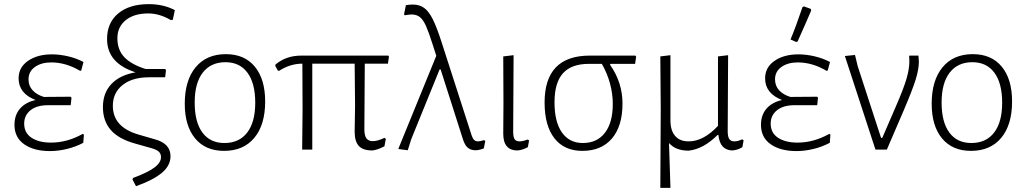

<svg xmlns="http://www.w3.org/2000/svg" viewBox="-20 -724 4964 929"><path d="M386 -73 383 -33Q345 -13 303 -3Q261 7 222 7Q144 7 97 -26Q50 -59 50 -120Q50 -167 76.5 -198Q103 -229 152 -240Q70 -272 70 -345Q70 -398 115.5 -429.5Q161 -461 231 -461Q269 -461 309.5 -451.5Q350 -442 384 -424L373 -383L368 -381Q299 -422 228 -422Q180 -422 149 -400Q118 -378 118 -340Q118 -309 137.5 -287.5Q157 -266 192 -255L322 -256L326 -251L322 -215H212Q158 -215 127.5 -190.5Q97 -166 97 -126Q97 -81 132.5 -57.5Q168 -34 227 -34Q305 -34 380 -76Z M826 -675 816 -628 806 -627Q752 -659 697 -659Q629 -659 588.5 -626.5Q548 -594 548 -539Q548 -483 581.5 -447.5Q615 -412 685 -390H780L783 -383L779 -350H701Q620 -350 573 -312.5Q526 -275 526 -212Q526 -109 650 -73L729 -50Q805 -30 805 32Q805 77 763.5 112Q722 147 638 177L621 144L624 137Q694 111 726.5 87Q759 63 759 36Q759 20 748.5 10Q738 0 713 -7L635 -29Q555 -51 516.5 -94.5Q478 -138 478 -206Q478 -274 519 -317.5Q560 -361 636 -374Q498 -418 498 -535Q498 -614 552 -659Q606 -704 700 -704Q771 -704 826 -675Z M1263 -233Q1263 -120 1210.5 -57Q1158 6 1064 6Q974 6 924 -54.5Q874 -115 874 -222Q874 -335 926.5 -398.5Q979 -462 1073 -462Q1163 -462 1213 -401.5Q1263 -341 1263 -233ZM922 -228Q922 -133 959.5 -82.5Q997 -32 1066 -32Q1137 -32 1176 -82.5Q1215 -133 1215 -227Q1215 -321 1177.5 -372Q1140 -423 1071 -423Q1000 -423 961 -372.5Q922 -322 922 -228Z M1745 -416 1743 -99Q1743 -68 1753 -54.5Q1763 -41 1784 -41Q1807 -41 1840 -57L1847 -52L1840 -16Q1805 2 1781 4Q1736 4 1716 -18Q1696 -40 1696 -87L1698 -215L1696 -416H1491V0H1442L1444 -195L1443 -416Q1384 -416 1330 -381L1324 -383L1312 -405L1313 -412Q1340 -434 1370.5 -444.5Q1401 -455 1439 -455H1859L1862 -450L1857 -416Z M2328 -42 2321 -6Q2295 4 2278 3Q2256 2 2242.5 -10Q2229 -22 2220 -50L2112 -388H2107L1970 -51L1953 3L1907 -3L2091 -454L2074 -507Q2055 -567 2041.5 -597.5Q2028 -628 2012 -641Q1996 -654 1971 -654Q1962 -654 1938 -650L1935 -655L1944 -699Q1962 -702 1978 -702Q2010 -702 2032.5 -685.5Q2055 -669 2074 -631Q2093 -593 2116 -522L2262 -69Q2267 -54 2274 -47Q2281 -40 2293 -40Q2304 -40 2322 -46Z M2415 -77 2416 -227 2415 -451 2465 -457 2463 -82Q2464 -58 2471 -49Q2478 -40 2495 -40Q2509 -40 2534 -49L2540 -44L2534 -12Q2507 3 2482 4Q2450 4 2432.5 -16Q2415 -36 2415 -77Z M2933 -415 2932 -410Q2992 -325 2992 -223Q2992 -114 2941 -54Q2890 6 2798 6Q2710 6 2662.5 -55Q2615 -116 2615 -228Q2615 -455 2834 -455H3054L3058 -450L3053 -415ZM2892 -415H2829Q2745 -415 2704 -369.5Q2663 -324 2663 -229Q2663 -134 2699 -83Q2735 -32 2800 -32Q2869 -32 2907 -81.5Q2945 -131 2945 -221Q2945 -270 2931.5 -320Q2918 -370 2892 -415Z M3578 -45 3572 -12Q3548 3 3521 4Q3492 2 3476 -16Q3460 -34 3456 -71H3452Q3384 -3 3312 5Q3249 5 3217 -32L3224 185H3175L3177 -195L3175 -451L3224 -457V-141Q3224 -93 3246.5 -66.5Q3269 -40 3312 -40Q3384 -40 3454 -115V-451L3503 -457L3501 -89Q3501 -63 3508.5 -51.5Q3516 -40 3533 -40Q3551 -40 3571 -50Z M3998 -73 3995 -33Q3957 -13 3915 -3Q3873 7 3834 7Q3756 7 3709 -26Q3662 -59 3662 -120Q3662 -167 3688.5 -198Q3715 -229 3764 -240Q3682 -272 3682 -345Q3682 -398 3727.5 -429.5Q3773 -461 3843 -461Q3881 -461 3921.5 -451.5Q3962 -442 3996 -424L3985 -383L3980 -381Q3911 -422 3840 -422Q3792 -422 3761 -400Q3730 -378 3730 -340Q3730 -309 3749.5 -287.5Q3769 -266 3804 -255L3934 -256L3938 -251L3934 -215H3824Q3770 -215 3739.5 -190.5Q3709 -166 3709 -126Q3709 -81 3744.5 -57.5Q3780 -34 3839 -34Q3917 -34 3992 -76ZM3870 -693 3903 -681 3905 -673Q3880 -614 3839 -523L3832 -521L3805 -533Q3831 -595 3863 -690Z M4426 -426Q4426 -389 4410.5 -339Q4395 -289 4354 -193L4271 0H4216L4068 -453L4117 -458L4130 -404L4243 -57H4249L4316 -212Q4352 -295 4366 -342.5Q4380 -390 4380 -427Q4380 -444 4379 -452L4381 -455H4424Q4426 -435 4426 -426Z M4877 -233Q4877 -120 4824.5 -57Q4772 6 4678 6Q4588 6 4538 -54.5Q4488 -115 4488 -222Q4488 -335 4540.5 -398.5Q4593 -462 4687 -462Q4777 -462 4827 -401.5Q4877 -341 4877 -233ZM4536 -228Q4536 -133 4573.5 -82.5Q4611 -32 4680 -32Q4751 -32 4790 -82.5Q4829 -133 4829 -227Q4829 -321 4791.5 -372Q4754 -423 4685 -423Q4614 -423 4575 -372.5Q4536 -322 4536 -228Z"/></svg>

Font: Luna Sans Light
Style: Regular
Weight: 300
Designer: Juan Pablo del Peral
Foundry: Huerta Tipografica
Version: Version 2.001; ttfautohint (v1.5)